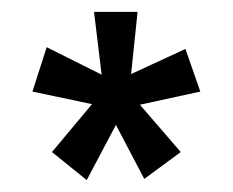

<svg xmlns="http://www.w3.org/2000/svg" viewBox="-20 -700 389 321"><path d="M314.9 -546.9 213.9 -524.9 282.2 -445.8 221.2 -400.9 173.8 -491.2 125 -398.9 66.9 -445.8 133.8 -525.9 34.2 -546.9 58.1 -621.1 149.9 -575.2 137.2 -680.2H210L199.2 -576.2L290 -618.2Z"/></svg>

Font: Wesal
Style: Regular
Weight: 700
Designer: Ahmed zaza
Foundry: Ahmed zaza
Version: Version 2.01